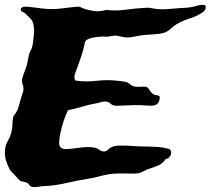

<svg xmlns="http://www.w3.org/2000/svg" viewBox="-20 -737 863 787"><path d="M821.3 -715.8Q826.2 -703.1 818.8 -694.3Q811.5 -685.5 801.8 -680.7Q779.3 -668 752.9 -659.7Q726.6 -651.4 704.1 -637.7Q690.4 -629.9 679.7 -619.1Q668.9 -608.4 652.3 -602.5Q635.7 -597.7 615.7 -596.7Q595.7 -595.7 574.2 -593.8Q551.8 -591.8 530.3 -586.9Q508.8 -582 491.2 -584Q483.4 -585 474.6 -587.4Q465.8 -589.8 458 -590.8Q450.2 -591.8 440.4 -589.8Q430.7 -587.9 421.9 -586.9Q416 -585.9 409.2 -586.9Q402.3 -587.9 394.5 -586.9Q385.7 -585.9 375.5 -585Q365.2 -584 355.5 -581.5Q345.7 -579.1 338.4 -575.2Q331.1 -571.3 328.1 -564.5Q323.2 -536.1 314.9 -511.7Q306.6 -487.3 297.9 -462.9Q293 -450.2 287.6 -435.5Q282.2 -420.9 288.1 -407.2Q330.1 -400.4 370.6 -405.3Q411.1 -410.2 449.2 -407.2Q460 -406.2 472.7 -404.8Q485.4 -403.3 496.1 -401.4Q503.9 -399.4 512.2 -392.1Q520.5 -384.8 529.3 -382.8Q543 -379.9 555.7 -381.3Q568.4 -382.8 580.1 -380.9Q588.9 -376 593.8 -366.7Q598.6 -357.4 608.4 -351.6Q614.3 -346.7 621.6 -346.7Q628.9 -346.7 634.8 -340.8Q634.8 -326.2 629.9 -317.9Q625 -309.6 617.2 -306.6Q609.4 -303.7 598.6 -303.7Q587.9 -303.7 575.2 -304.7Q557.6 -306.6 534.7 -306.2Q511.7 -305.7 492.2 -304.7Q479.5 -304.7 467.8 -303.7Q456.1 -302.7 446.3 -304.7Q438.5 -306.6 432.1 -313Q425.8 -319.3 416 -320.3Q407.2 -322.3 396 -318.8Q384.8 -315.4 374 -313.5Q342.8 -307.6 314.9 -299.3Q287.1 -291 258.8 -285.2Q239.3 -246.1 227.5 -191.4Q225.6 -179.7 223.6 -168Q221.7 -156.2 222.7 -147Q223.6 -137.7 229.5 -131.8Q235.4 -126 250 -126Q262.7 -126 277.8 -127.9Q293 -129.9 308.1 -131.8Q323.2 -133.8 339.4 -134.3Q355.5 -134.8 371.1 -130.9Q379.9 -128.9 388.7 -122.1Q397.5 -115.2 409.2 -116.2Q417 -117.2 423.8 -124.5Q430.7 -131.8 439.5 -134.8Q451.2 -139.6 465.8 -140.1Q480.5 -140.6 497.1 -140.1Q513.7 -139.6 530.8 -138.2Q547.9 -136.7 563.5 -136.7Q590.8 -136.7 622.6 -134.8Q654.3 -132.8 676.8 -125Q685.5 -112.3 678.7 -99.6Q671.9 -86.9 659.2 -85Q647.5 -68.4 633.8 -61.5Q620.1 -54.7 596.7 -46.9Q579.1 -42 566.4 -34.2Q553.7 -26.4 532.2 -25.4Q503.9 -25.4 475.6 -25.9Q447.3 -26.4 418.9 -21.5Q399.4 -17.6 381.3 -12.7Q363.3 -7.8 343.8 -4.9Q294.9 2.9 249.5 13.7Q204.1 24.4 152.3 26.4Q141.6 27.3 130.9 29.3Q120.1 31.2 113.3 29.3Q105.5 28.3 100.6 21.5Q95.7 14.6 87.9 10.7Q81.1 8.8 75.2 7.8Q69.3 6.8 64.5 4.9Q58.6 2 53.7 -4.4Q48.8 -10.7 43 -16.6Q37.1 -23.4 30.8 -29.3Q24.4 -35.2 19.5 -43Q10.7 -59.6 4.4 -80.1Q-2 -100.6 1 -126Q2.9 -143.6 12.7 -160.6Q22.5 -177.7 27.3 -197.3Q31.2 -213.9 31.2 -229.5Q31.2 -245.1 35.2 -261.7Q48.8 -276.4 54.2 -293Q59.6 -309.6 66.4 -335Q68.4 -343.8 72.3 -353.5Q76.2 -363.3 76.2 -371.1Q77.1 -379.9 73.7 -388.2Q70.3 -396.5 70.3 -406.2Q70.3 -417 76.2 -431.6Q82 -446.3 86.9 -460Q91.8 -475.6 94.2 -490.2Q96.7 -504.9 100.6 -518.6Q102.5 -525.4 106 -530.8Q109.4 -536.1 111.3 -542Q114.3 -554.7 116.2 -569.3Q118.2 -584 119.1 -598.6Q120.1 -613.3 118.7 -627Q117.2 -640.6 112.3 -651.4Q108.4 -657.2 98.6 -667Q88.9 -676.8 84 -681.6Q79.1 -685.5 72.3 -688.5Q65.4 -691.4 65.4 -696.3Q64.5 -702.1 68.4 -705.1Q72.3 -708 77.1 -709Q82 -710 87.9 -709.5Q93.8 -709 97.7 -709Q128.9 -705.1 158.2 -701.7Q187.5 -698.2 222.7 -701.2Q230.5 -702.1 242.2 -703.6Q253.9 -705.1 266.1 -706.5Q278.3 -708 289.6 -709Q300.8 -710 307.6 -709Q310.5 -708 314 -706.1Q317.4 -704.1 322.3 -702.1Q340.8 -695.3 365.2 -691.9Q389.6 -688.5 415 -696.3Q453.1 -691.4 495.1 -697.3Q537.1 -703.1 579.1 -705.1Q589.8 -706.1 600.6 -703.6Q611.3 -701.2 623 -700.2Q639.6 -698.2 658.7 -699.2Q677.7 -700.2 697.3 -702.1Q713.9 -704.1 731.9 -704.6Q750 -705.1 764.6 -708Q777.3 -710 791.5 -714.4Q805.7 -718.8 821.3 -715.8Z"/></svg>

Font: Trade Winds
Style: Regular
Weight: 400
Designer: Squid
Foundry: Font Diner, Inc DBA Sideshow
Version: Version 1.000